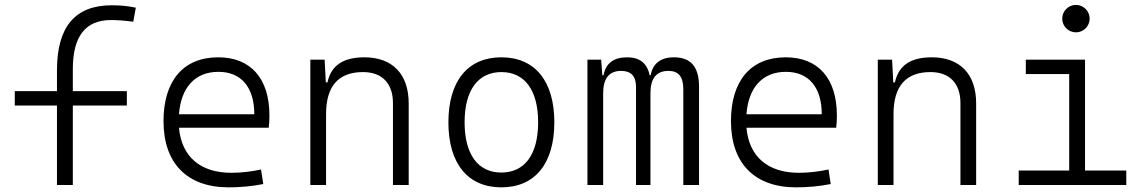

<svg xmlns="http://www.w3.org/2000/svg" viewBox="-20 -764 4728 793"><path d="M215.3 0H280.8V-328.1H503.9V-387.7H280.8V-478.5C280.8 -614.3 333 -681.2 438.5 -681.2C465.3 -681.2 492.7 -679.2 530.3 -674.3L541 -732.4C507.3 -739.3 477.5 -742.2 441.4 -742.2C290 -742.2 215.3 -653.3 215.3 -473.6V-387.7H41V-328.1H215.3Z M924.3 9.8C970.7 9.8 1022 5.4 1067.4 -3.9L1058.1 -64C1018.6 -55.2 974.6 -50.3 936 -50.3C807.1 -50.3 730 -117.2 719.2 -236.3H1089.8C1091.8 -250 1092.8 -268.1 1092.8 -287.1C1092.8 -440.4 1015.1 -527.3 881.3 -527.3C737.8 -527.3 655.3 -431.2 655.3 -263.7C655.3 -89.4 752.9 9.8 924.3 9.8ZM719.2 -292C727.5 -403.3 786.1 -467.3 882.3 -467.3C976.1 -467.3 1030.3 -403.8 1030.3 -292Z M1603 0H1668V-336.9C1668 -458 1601.1 -527.3 1484.9 -527.3C1397 -527.3 1347.2 -493.2 1332.5 -423.8H1325.7L1320.8 -517.6H1261.7V0H1326.7V-292.5C1326.7 -409.2 1378.4 -466.3 1479.5 -466.3C1557.1 -466.3 1603 -420.4 1603 -338.4Z M2050.8 9.8C2189 9.8 2269.5 -87.9 2269.5 -258.8C2269.5 -429.7 2189 -527.3 2050.8 -527.3C1912.6 -527.3 1832 -429.7 1832 -258.8C1832 -87.9 1912.6 9.8 2050.8 9.8ZM2050.8 -51.3C1954.1 -51.3 1898.9 -126.5 1898.9 -258.8C1898.9 -391.1 1954.1 -466.3 2050.8 -466.3C2147.5 -466.3 2202.6 -391.1 2202.6 -258.8C2202.6 -126.5 2147.5 -51.3 2050.8 -51.3Z M2802.2 0H2867.2V-405.3C2867.2 -488.3 2833.5 -527.3 2762.7 -527.3C2707 -527.3 2675.3 -499.5 2667.5 -453.1H2663.1C2653.3 -502.9 2621.6 -527.3 2570.8 -527.3C2514.2 -527.3 2481.9 -502.9 2472.7 -453.1H2467.8L2462.9 -517.6H2406.2V0H2471.2V-378.9C2471.2 -440.4 2496.1 -471.2 2545.4 -471.2C2586.4 -471.2 2606.9 -449.2 2606.9 -405.3V0H2666.5V-378.9C2666.5 -440.4 2690.9 -471.2 2741.2 -471.2C2782.7 -471.2 2802.2 -446.8 2802.2 -395.5Z M3268.1 9.8C3314.5 9.8 3365.7 5.4 3411.1 -3.9L3401.9 -64C3362.3 -55.2 3318.4 -50.3 3279.8 -50.3C3150.9 -50.3 3073.7 -117.2 3063 -236.3H3433.6C3435.5 -250 3436.5 -268.1 3436.5 -287.1C3436.5 -440.4 3358.9 -527.3 3225.1 -527.3C3081.5 -527.3 2999 -431.2 2999 -263.7C2999 -89.4 3096.7 9.8 3268.1 9.8ZM3063 -292C3071.3 -403.3 3129.9 -467.3 3226.1 -467.3C3319.8 -467.3 3374 -403.8 3374 -292Z M3946.8 0H4011.7V-336.9C4011.7 -458 3944.8 -527.3 3828.6 -527.3C3740.7 -527.3 3690.9 -493.2 3676.3 -423.8H3669.4L3664.6 -517.6H3605.5V0H3670.4V-292.5C3670.4 -409.2 3722.2 -466.3 3823.2 -466.3C3900.9 -466.3 3946.8 -420.4 3946.8 -338.4Z M4187.5 0H4631.8V-59.6H4461.4V-517.6H4216.8V-458H4396V-59.6H4187.5ZM4423.8 -630.4C4455.1 -630.4 4480.5 -655.8 4480.5 -687C4480.5 -718.3 4455.1 -743.7 4423.8 -743.7C4392.6 -743.7 4367.2 -718.3 4367.2 -687C4367.2 -655.8 4392.6 -630.4 4423.8 -630.4Z"/></svg>

Font: Cascadia Code Light
Style: Regular
Weight: 300
Monospace: yes
Designer: Aaron Bell
Foundry: Saja Typeworks
Version: Version 2404.023